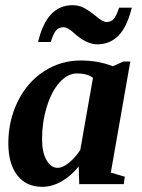

<svg xmlns="http://www.w3.org/2000/svg" viewBox="-20 -701 540 731"><path d="M401.9 -43.9 455.1 -28.3 451.2 0H281.7L279.8 -67.4Q251 -31.2 214.6 -10.5Q178.2 10.3 140.6 10.3Q79.6 10.3 45.7 -33.7Q11.7 -77.6 11.7 -155.8Q11.7 -241.2 47.4 -314.2Q83 -387.2 146.7 -429Q210.4 -470.7 287.1 -470.7Q354.5 -470.7 409.7 -448.7L449.7 -466.8H476.1ZM140.1 -171.4Q140.1 -121.1 157 -91.6Q173.8 -62 199.2 -62Q218.8 -62 242.7 -81.5Q266.6 -101.1 285.6 -129.9L334 -404.8Q312 -421.4 273.4 -421.4Q237.3 -421.4 206.5 -387Q175.8 -352.5 158 -293.7Q140.1 -234.9 140.1 -171.4ZM350.1 -532.2Q308.6 -532.2 261.7 -575.2Q237.8 -597.2 221.7 -597.2Q203.1 -597.2 192.9 -584.5Q182.6 -571.8 173.3 -541H125Q157.7 -681.2 256.3 -681.2Q282.2 -681.2 302.7 -669.4Q323.2 -657.7 345.7 -639.2Q371.1 -617.2 385.3 -617.2Q403.3 -617.2 413.6 -629.6Q423.8 -642.1 433.6 -671.9H481.9Q463.4 -597.7 430.7 -564.9Q397.9 -532.2 350.1 -532.2Z"/></svg>

Font: Liberation Serif
Style: Bold Italic
Weight: 700
Italic angle: -16.333°
Designer: Steve Matteson
Foundry: Ascender Corporation
Version: Version 2.1.5